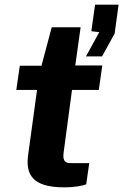

<svg xmlns="http://www.w3.org/2000/svg" viewBox="-20 -798 529 824"><path d="M349 -556H418L472 -654L489 -778H388L372 -664L406 -660ZM404 -412 419 -517H303L326 -681H202L158 -516H65L50 -412H139L101 -135C89 -51 117 6 255 6C303 6 335 -1 350 -7L363 -98H284C261 -98 248 -106 253 -143L289 -412Z"/></svg>

Font: United Sans
Style: Bold Italic
Weight: 700
Italic angle: -8°
Designer: Pablo Impallari, Rodrigo Fuenzalida (Modified by Dan O. Williams)
Version: Version 1.000;PS 001.000;hotconv 1.0.88;makeotf.lib2.5.64775